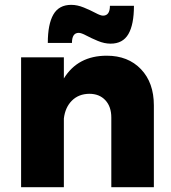

<svg xmlns="http://www.w3.org/2000/svg" viewBox="-20 -780 714 800"><path d="M308.1 -643.1Q279.8 -643.1 279.8 -601.1H179.2Q179.2 -679.2 202.4 -719.5Q225.6 -759.8 276.9 -759.8Q302.2 -759.8 329.6 -748.5Q356.9 -737.3 377.9 -726.1Q398.9 -714.8 409.2 -714.8Q438 -714.8 438 -755.9H538.1Q538.1 -677.7 514.9 -637.9Q491.7 -598.1 440.9 -598.1Q415 -598.1 387.9 -609.4Q360.8 -620.6 339.8 -631.8Q318.8 -643.1 308.1 -643.1ZM424.8 -547.9Q513.7 -547.9 567.4 -491.7Q621.1 -435.5 621.1 -340.8V0H443.8V-290Q443.8 -335.9 418.9 -362.5Q394 -389.2 352.1 -389.2Q307.6 -388.7 279.5 -360.6Q251.5 -332.5 246.1 -286.1V0H67.9V-541H246.1V-453.1Q304.2 -547.9 424.8 -547.9Z"/></svg>

Font: Montserrat-Arabic
Style: Bold
Weight: 700
Designer: Mohamed Gaber
Foundry: Kief Type Foundry
Version: Version 5.008;PS 005.008;hotconv 1.0.88;makeotf.lib2.5.64775